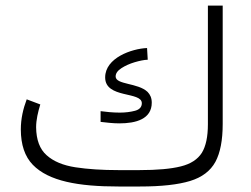

<svg xmlns="http://www.w3.org/2000/svg" viewBox="-20 -678 911 698"><path d="M410.2 -59.6C351.1 -59.6 298.8 -63 254.4 -69.8C209.5 -76.7 174.3 -91.3 149.4 -113.8C124.5 -135.7 111.8 -169.9 111.3 -215.3C111.3 -242.2 118.2 -271.5 126.5 -298.3L77.1 -316.9C64 -282.2 55.7 -246.1 55.7 -207.5C55.7 -151.9 70.3 -108.9 99.1 -79.1C157.2 -19 265.6 0 410.2 0H489.3C566.9 0 627.4 -6.8 670.9 -20C714.4 -33.2 745.1 -56.6 763.2 -89.8C780.8 -122.6 789.6 -168.5 789.6 -227.5V-657.7H735.8V-226.1C735.8 -181.2 728.5 -146.5 713.9 -122.6C698.7 -98.6 673.3 -82 637.7 -73.2C601.6 -64 551.3 -59.6 487.3 -59.6ZM345.7 -234.9C367.2 -232.4 390.6 -229.5 414.1 -229.5C474.1 -229.5 531.7 -245.1 531.7 -304.7C531.7 -322.3 525.9 -334 516.6 -343.8C481.4 -377.4 400.4 -369.6 400.4 -399.9C400.4 -411.1 407.2 -420.9 421.4 -430.2C435.1 -439 451.2 -446.3 469.2 -451.7C487.3 -457 503.4 -460.4 517.1 -460.9L514.6 -503.4C459 -501 362.3 -467.8 362.3 -396.5C362.3 -318.8 495.6 -346.7 495.6 -302.7C495.6 -289.1 487.3 -279.8 471.2 -275.4C454.6 -271 436 -268.6 415.5 -268.6C389.6 -268.6 363.3 -271.5 345.7 -273.9Z"/></svg>

Font: Vazirmatn ExtraLight
Style: Regular
Weight: 200
Designer: Saber Rastikerdar
Foundry: Saber Rastikerdar
Version: Version 33.003